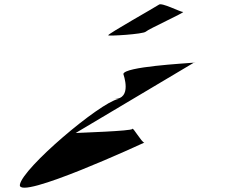

<svg xmlns="http://www.w3.org/2000/svg" viewBox="-20 -956 1104 898"><path d="M73 -92C61 -14 655 -289 655 -289C643 -289 601 -364 599 -353C597 -343 348 -335 334 -334L887 -663C843 -659 562 -644 557 -610C557 -608 600 -493 514 -493H533C446 -475 85 -170 73 -92ZM486 -791C485 -786 650 -796 662 -808C674 -820 849 -900 836 -900C823 -900 735 -946 723 -934C709 -924 487 -799 486 -791ZM887 -663C897 -664 899 -664 888 -664C888 -664 887 -663 887 -663Z"/></svg>

Font: Ampere
Style: UltExtIta
Weight: 400
Version: Version 1